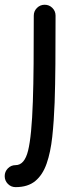

<svg xmlns="http://www.w3.org/2000/svg" viewBox="-73 -540 320 809"><path d="M115.2 -520Q134.3 -520 147.7 -506.6Q161.1 -493.2 161.1 -474.1Q161.1 -361.8 160.4 -270.8Q159.7 -179.7 157.2 -107.9Q154.3 -28.8 147.2 36.4Q140.1 101.6 123.5 149.2Q106.9 196.8 75.7 222.7Q44.4 248.5 -7.3 248.5Q-26.4 248.5 -39.8 234.9Q-53.2 221.2 -53.2 202.1Q-53.2 183.1 -39.8 169.4Q-26.4 155.8 -7.3 155.8Q30.3 155.8 45.4 94.5Q60.5 33.2 65.4 -111.8Q67.9 -182.1 68.6 -272Q69.3 -361.8 69.3 -474.1Q69.3 -493.2 82.8 -506.6Q96.2 -520 115.2 -520Z"/></svg>

Font: Mikhak-DS2-FD Medium
Style: Regular
Weight: 500
Designer: Amin Abedi
Version: Version 3.4